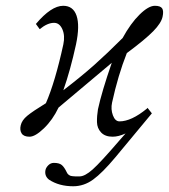

<svg xmlns="http://www.w3.org/2000/svg" viewBox="-20 -462 586 666"><path d="M319.8 -83Q333 -144 367.7 -244.1L183.1 -88.9Q162.6 -45.9 132.3 -16.8Q102.1 12.2 82.5 12.2Q62.5 12.2 55.2 1Q47.9 -10.3 51.8 -26.9Q55.7 -44.9 74.7 -60.5Q93.8 -76.2 139.2 -104Q171.4 -178.2 199.7 -308.1Q206.1 -338.4 196.3 -360.6Q186.5 -382.8 167.5 -382.8Q144.5 -382.8 117.7 -360.8L104.5 -378.9Q157.7 -441.9 199.2 -441.9Q233.9 -441.9 245.6 -407.5Q257.3 -373 243.7 -308.1Q224.1 -218.3 199.7 -148.9Q262.7 -197.3 307.1 -236.8Q351.6 -276.4 405.3 -330.1Q433.1 -380.9 464.1 -411.4Q495.1 -441.9 517.1 -441.9Q536.6 -441.9 542.5 -432.9Q548.3 -423.8 543.9 -403.8Q539.1 -381.8 511.7 -353.8Q484.4 -325.7 419.9 -277.8Q389.2 -200.2 368.7 -106Q363.8 -83 371.6 -62Q379.4 -41 394.5 -41Q435.5 -41 489.3 -85L491.7 -87.9L506.8 -68.8L379.9 84Q335 137.7 303 160.9Q271 184.1 233.9 184.1Q184.6 184.1 149.9 161.1Q133.8 148.4 137.7 127.9Q139.6 119.1 147.7 111.1Q155.8 103 167 103Q185.5 103 194.3 110.4Q203.1 117.7 211.9 136.2Q213.9 140.6 217 143.3Q220.2 146 222.9 147.2Q225.6 148.4 232.2 149.2Q238.8 149.9 242.2 149.9H255.9Q274.4 149.9 301.5 125.7Q328.6 101.6 394.5 24.9L415.5 1Q390.6 12.2 370.6 12.2Q344.7 12.2 330.8 -2.4Q316.9 -17.1 316.4 -38.3Q315.9 -59.6 319.8 -83Z"/></svg>

Font: Linux Biolinum G
Style: Italic
Weight: 400
Italic angle: -12°
Designer: Philipp H. Poll
Foundry: Philipp H. Poll
Version: Version 0.5.1